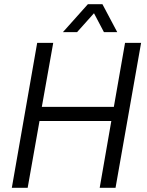

<svg xmlns="http://www.w3.org/2000/svg" viewBox="-20 -889 694 909"><path d="M36 0 156 -686H232L178 -383H519L572 -686H648L527 0H452L507 -316H167L111 0ZM278 -737 396 -869H465L535 -737H472L412 -851H447L345 -737Z"/></svg>

Font: Archivo SemiCondensed Light
Style: Italic
Weight: 300
Width: 4
Italic angle: -10°
Designer: Hector Gatti
Foundry: Omnibus-Type
Version: Version 2.001